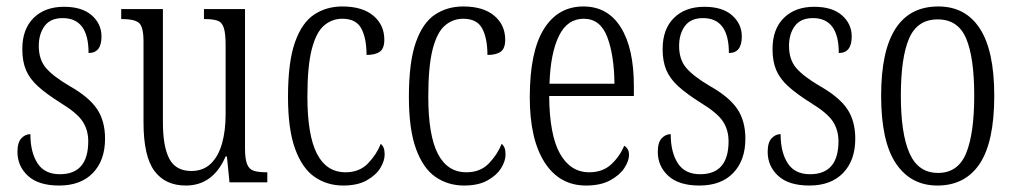

<svg xmlns="http://www.w3.org/2000/svg" viewBox="-20 -564 3140 594"><path d="M163 10Q99 10 66.5 -20Q34 -50 34 -94Q34 -123 46 -136Q58 -149 74 -149Q74 -93 96 -59Q118 -25 165 -25Q253 -25 253 -127Q253 -162 235.5 -188.5Q218 -215 167 -246Q124 -273 98 -296.5Q72 -320 60.5 -347Q49 -374 49 -412Q49 -474 84 -508.5Q119 -543 178 -543Q234 -543 264 -516.5Q294 -490 294 -451Q294 -400 254 -400Q254 -508 174 -508Q136 -508 118 -483.5Q100 -459 100 -422Q100 -380 122 -354Q144 -328 195 -298Q255 -264 280 -227Q305 -190 305 -135Q305 -68 267.5 -29Q230 10 163 10Z M555 10Q491 10 457.5 -35.5Q424 -81 424 -185V-435Q424 -482 409.5 -493.5Q395 -505 359 -505H355V-536H484V-186Q484 -110 504 -72.5Q524 -35 572 -35Q609 -35 632.5 -58Q656 -81 667 -120.5Q678 -160 678 -210V-424Q678 -460 672.5 -477.5Q667 -495 653 -500Q639 -505 614 -505H611V-536H738V-105Q738 -72 744.5 -56Q751 -40 765.5 -35.5Q780 -31 804 -31H807V0H690L682 -80H678Q639 10 555 10Z M1042 10Q992 10 953.5 -16.5Q915 -43 893 -103.5Q871 -164 871 -264Q871 -372 892.5 -433Q914 -494 952 -519Q990 -544 1039 -544Q1101 -544 1135 -515.5Q1169 -487 1169 -441Q1169 -414 1155 -404Q1141 -394 1114 -394Q1114 -445 1098 -475.5Q1082 -506 1039 -506Q1007 -506 982.5 -485Q958 -464 944.5 -411.5Q931 -359 931 -265Q931 -146 960.5 -88.5Q990 -31 1049 -31Q1092 -31 1118.5 -58.5Q1145 -86 1158 -119Q1164 -114 1167 -106.5Q1170 -99 1170 -86Q1170 -66 1156.5 -44Q1143 -22 1114.5 -6Q1086 10 1042 10Z M1416 10Q1366 10 1327.5 -16.5Q1289 -43 1267 -103.5Q1245 -164 1245 -264Q1245 -372 1266.5 -433Q1288 -494 1326 -519Q1364 -544 1413 -544Q1475 -544 1509 -515.5Q1543 -487 1543 -441Q1543 -414 1529 -404Q1515 -394 1488 -394Q1488 -445 1472 -475.5Q1456 -506 1413 -506Q1381 -506 1356.5 -485Q1332 -464 1318.5 -411.5Q1305 -359 1305 -265Q1305 -146 1334.5 -88.5Q1364 -31 1423 -31Q1466 -31 1492.5 -58.5Q1519 -86 1532 -119Q1538 -114 1541 -106.5Q1544 -99 1544 -86Q1544 -66 1530.5 -44Q1517 -22 1488.5 -6Q1460 10 1416 10Z M1793 10Q1711 10 1665 -61.5Q1619 -133 1619 -263Q1619 -404 1662.5 -474Q1706 -544 1785 -544Q1860 -544 1900.5 -479.5Q1941 -415 1941 -298V-267H1679Q1680 -146 1712.5 -88.5Q1745 -31 1803 -31Q1845 -31 1871.5 -56Q1898 -81 1911 -113Q1917 -110 1921.5 -103Q1926 -96 1926 -85Q1926 -66 1911.5 -44Q1897 -22 1867.5 -6Q1838 10 1793 10ZM1881 -305Q1880 -394 1858.5 -450Q1837 -506 1786 -506Q1735 -506 1709 -452.5Q1683 -399 1680 -305Z M2144 10Q2080 10 2047.5 -20Q2015 -50 2015 -94Q2015 -123 2027 -136Q2039 -149 2055 -149Q2055 -93 2077 -59Q2099 -25 2146 -25Q2234 -25 2234 -127Q2234 -162 2216.5 -188.5Q2199 -215 2148 -246Q2105 -273 2079 -296.5Q2053 -320 2041.5 -347Q2030 -374 2030 -412Q2030 -474 2065 -508.5Q2100 -543 2159 -543Q2215 -543 2245 -516.5Q2275 -490 2275 -451Q2275 -400 2235 -400Q2235 -508 2155 -508Q2117 -508 2099 -483.5Q2081 -459 2081 -422Q2081 -380 2103 -354Q2125 -328 2176 -298Q2236 -264 2261 -227Q2286 -190 2286 -135Q2286 -68 2248.5 -29Q2211 10 2144 10Z M2484 10Q2420 10 2387.5 -20Q2355 -50 2355 -94Q2355 -123 2367 -136Q2379 -149 2395 -149Q2395 -93 2417 -59Q2439 -25 2486 -25Q2574 -25 2574 -127Q2574 -162 2556.5 -188.5Q2539 -215 2488 -246Q2445 -273 2419 -296.5Q2393 -320 2381.5 -347Q2370 -374 2370 -412Q2370 -474 2405 -508.5Q2440 -543 2499 -543Q2555 -543 2585 -516.5Q2615 -490 2615 -451Q2615 -400 2575 -400Q2575 -508 2495 -508Q2457 -508 2439 -483.5Q2421 -459 2421 -422Q2421 -380 2443 -354Q2465 -328 2516 -298Q2576 -264 2601 -227Q2626 -190 2626 -135Q2626 -68 2588.5 -29Q2551 10 2484 10Z M2880 10Q2798 10 2752 -58Q2706 -126 2706 -268Q2706 -544 2883 -544Q2967 -544 3011.5 -475.5Q3056 -407 3056 -268Q3056 -125 3011 -57.5Q2966 10 2880 10ZM2882 -29Q2944 -29 2969 -90Q2994 -151 2994 -268Q2994 -386 2969 -445Q2944 -504 2881 -504Q2818 -504 2792.5 -445Q2767 -386 2767 -268Q2767 -150 2794 -89.5Q2821 -29 2882 -29Z"/></svg>

Font: Noto Serif ExtraCondensed Light
Style: Regular
Weight: 300
Width: 2
Designer: Monotype Design Team
Foundry: Monotype Imaging Inc.
Version: Version 2.014; ttfautohint (v1.8.4.7-5d5b)